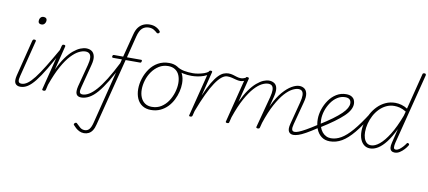

<svg xmlns="http://www.w3.org/2000/svg" viewBox="-101 -1294 4657 2088"><g transform="rotate(10 2227.5 -250.0)"><path d="M132 17Q113 17 98.5 10Q84 3 76 -10.5Q68 -24 68 -45.5Q68 -67 75 -97L176 -500Q179 -508 183 -511.5Q187 -515 197 -515Q207 -515 211.5 -510.5Q216 -506 214 -499L113 -99Q102 -59 107 -38.5Q112 -18 141 -18Q150 -18 153 -12.5Q156 -7 154.5 -0.5Q153 6 147.5 11.5Q142 17 132 17ZM243 -690Q226 -690 216.5 -698Q207 -706 207 -722Q207 -744 219 -759.5Q231 -775 253 -775Q270 -775 280 -767Q290 -759 290 -743Q290 -722 277.5 -706Q265 -690 243 -690Z M134 17Q125 17 120.5 11.5Q116 6 117.5 -0.5Q119 -7 125.5 -12.5Q132 -18 143 -18Q173 -18 206.5 -42Q240 -66 281 -118.5Q322 -171 375 -257.5Q428 -344 498 -467Q502 -476 508.5 -475.5Q515 -475 519.5 -469.5Q524 -464 518 -456Q447 -322 392.5 -231Q338 -140 295 -86Q252 -32 213.5 -7.5Q175 17 134 17Z M806 17Q788 17 774 11Q760 5 752.5 -8.5Q745 -22 745 -44Q745 -66 752 -96L817 -344Q830 -394 828 -424.5Q826 -455 810.5 -469.5Q795 -484 766 -484Q734 -484 694.5 -464.5Q655 -445 610 -397.5Q565 -350 518.5 -266.5Q472 -183 427 -56L414 0Q412 8 407.5 11.5Q403 15 392 15Q383 15 377.5 11Q372 7 375 0L501 -500Q504 -508 507.5 -511.5Q511 -515 522 -515Q532 -515 536.5 -510.5Q541 -506 539 -499L472 -232Q511 -315 550.5 -370Q590 -425 630 -458Q670 -491 705.5 -505Q741 -519 770 -519Q804 -519 829 -503Q854 -487 863 -450Q872 -413 856 -352L790 -97Q778 -56 783 -37Q788 -18 815 -18Q823 -18 826 -12.5Q829 -7 827.5 -0.5Q826 6 820.5 11.5Q815 17 806 17Z M805 17Q796 17 791.5 11.5Q787 6 788.5 -0.5Q790 -7 796.5 -12.5Q803 -18 814 -18Q847 -18 884.5 -40Q922 -62 964.5 -110Q1007 -158 1056.5 -237.5Q1106 -317 1164 -432Q1168 -440 1174.5 -439.5Q1181 -439 1185 -433.5Q1189 -428 1184 -418Q1127 -300 1076.5 -217Q1026 -134 981.5 -82.5Q937 -31 893 -7Q849 17 805 17Z M903 394Q875 394 851.5 382.5Q828 371 810.5 355Q793 339 781 325Q776 319 779.5 312Q783 305 791 300Q799 296 804 297.5Q809 299 815 306Q830 321 852 340.5Q874 360 905 360Q936 360 955.5 337Q975 314 988 262L1171 -468H1072Q1067 -468 1063.5 -472Q1060 -476 1062 -484Q1064 -500 1077 -500H1179L1245 -756Q1258 -808 1281.5 -837.5Q1305 -867 1336.5 -880.5Q1368 -894 1405 -894Q1446 -894 1477 -877.5Q1508 -861 1523 -839Q1526 -833 1524 -828Q1522 -823 1515 -818Q1510 -813 1504 -814Q1498 -815 1492 -819Q1478 -833 1455.5 -846.5Q1433 -860 1400 -860Q1358 -860 1328 -833.5Q1298 -807 1281 -739L1221 -500H1378Q1390 -500 1387 -485Q1384 -468 1373 -468H1212L1023 275Q1013 317 996 343.5Q979 370 955 382Q931 394 903 394Z M1576 19Q1520 19 1480.5 -6.5Q1441 -32 1421 -78Q1401 -124 1401 -183Q1401 -239 1419.5 -298Q1438 -357 1473.5 -407.5Q1509 -458 1562.5 -488.5Q1616 -519 1686 -519Q1740 -519 1779.5 -494.5Q1819 -470 1840 -426.5Q1861 -383 1861 -323Q1861 -279 1849.5 -232Q1838 -185 1815.5 -140Q1793 -95 1759 -59.5Q1725 -24 1679 -2.5Q1633 19 1576 19ZM1580 -16Q1639 -16 1684 -45Q1729 -74 1758.5 -119Q1788 -164 1804 -217Q1820 -270 1820 -319Q1820 -368 1804.5 -405.5Q1789 -443 1757.5 -463.5Q1726 -484 1681 -484Q1624 -484 1579.5 -456Q1535 -428 1503.5 -383.5Q1472 -339 1456 -286Q1440 -233 1440 -184Q1440 -134 1456.5 -96Q1473 -58 1504 -37Q1535 -16 1580 -16Z M1945 -423Q1900 -423 1854 -432.5Q1808 -442 1761 -470Q1756 -474 1756 -478.5Q1756 -483 1759 -488.5Q1762 -494 1767.5 -495.5Q1773 -497 1779 -494Q1814 -471 1859 -462.5Q1904 -454 1956 -454Q1984 -454 2016.5 -460Q2049 -466 2079.5 -476.5Q2110 -487 2129 -504Q2135 -511 2140.5 -509.5Q2146 -508 2148.5 -502.5Q2151 -497 2150 -490.5Q2149 -484 2141 -478Q2115 -458 2080 -445.5Q2045 -433 2010 -428Q1975 -423 1945 -423Z M2011 15Q2002 15 1998.5 11.5Q1995 8 1998 0L2124 -500Q2127 -508 2131.5 -511.5Q2136 -515 2145 -515Q2155 -515 2159 -510.5Q2163 -506 2160 -499L2093 -231Q2132 -322 2165.5 -378.5Q2199 -435 2229 -466Q2259 -497 2286.5 -508Q2314 -519 2340 -519Q2348 -519 2351 -514Q2354 -509 2352.5 -502Q2351 -495 2345.5 -490Q2340 -485 2332 -485Q2303 -485 2270.5 -459Q2238 -433 2202 -379.5Q2166 -326 2127.5 -244.5Q2089 -163 2047 -52L2034 0Q2032 8 2026.5 11.5Q2021 15 2011 15Z M2478 -460Q2456 -460 2432 -466.5Q2408 -473 2384.5 -479Q2361 -485 2333 -485Q2327 -485 2324 -490Q2321 -495 2321.5 -502Q2322 -509 2327 -514Q2332 -519 2341 -519Q2367 -519 2390 -512Q2413 -505 2435 -498Q2457 -491 2479 -491Q2492 -491 2505 -494.5Q2518 -498 2533 -505Q2540 -508 2545 -503.5Q2550 -499 2551 -492.5Q2552 -486 2548 -483Q2532 -473 2513.5 -466.5Q2495 -460 2478 -460Z M3149 17Q3131 17 3118 10.5Q3105 4 3097 -9.5Q3089 -23 3089 -45Q3089 -67 3097 -97L3161 -344Q3174 -394 3173 -424.5Q3172 -455 3158.5 -469.5Q3145 -484 3118 -484Q3090 -484 3051.5 -464Q3013 -444 2969.5 -396Q2926 -348 2879.5 -263Q2833 -178 2790 -48H2775Q2806 -172 2850 -262Q2894 -352 2943 -408.5Q2992 -465 3039 -492Q3086 -519 3122 -519Q3154 -519 3177.5 -503Q3201 -487 3209 -450.5Q3217 -414 3200 -352L3133 -99Q3122 -58 3127 -38Q3132 -18 3157 -18Q3165 -18 3168.5 -12.5Q3172 -7 3171 -0.5Q3170 6 3164.5 11.5Q3159 17 3149 17ZM2419 15Q2410 15 2404.5 11Q2399 7 2402 0L2528 -500Q2531 -508 2534.5 -511.5Q2538 -515 2549 -515Q2559 -515 2563.5 -510.5Q2568 -506 2566 -499L2499 -233Q2537 -315 2576 -370Q2615 -425 2654 -458Q2693 -491 2726.5 -505Q2760 -519 2788 -519Q2821 -519 2846 -503Q2871 -487 2878 -450.5Q2885 -414 2869 -352L2778 0Q2776 8 2771.5 11.5Q2767 15 2756 15Q2747 15 2741.5 11Q2736 7 2739 0L2830 -344Q2843 -394 2842 -424.5Q2841 -455 2827 -469.5Q2813 -484 2784 -484Q2754 -484 2715.5 -464.5Q2677 -445 2633.5 -397.5Q2590 -350 2544 -267Q2498 -184 2454 -56L2440 0Q2439 8 2434.5 11.5Q2430 15 2419 15Z M3150 17Q3141 17 3136.5 11.5Q3132 6 3133.5 -0.5Q3135 -7 3141.5 -12.5Q3148 -18 3159 -18Q3175 -18 3202 -28.5Q3229 -39 3275.5 -65Q3322 -91 3394 -138Q3400 -143 3405 -140Q3410 -137 3413.5 -131Q3417 -125 3416 -118.5Q3415 -112 3407 -107Q3333 -58 3284 -30.5Q3235 -3 3203 7Q3171 17 3150 17Z M3401 -142Q3485 -194 3542 -236Q3599 -278 3634 -312Q3669 -346 3684.5 -374.5Q3700 -403 3700 -427Q3700 -455 3684 -470Q3668 -485 3635 -485Q3588 -485 3548 -459Q3508 -433 3479 -390Q3450 -347 3434 -298Q3418 -249 3418 -201Q3418 -157 3429.5 -123Q3441 -89 3459.5 -66Q3478 -43 3503 -30.5Q3528 -18 3557 -18Q3564 -18 3567 -12.5Q3570 -7 3568.5 -0.5Q3567 6 3562.5 11.5Q3558 17 3552 17Q3495 17 3457 -12.5Q3419 -42 3400 -91Q3381 -140 3381 -198Q3381 -252 3399.5 -308Q3418 -364 3451.5 -412Q3485 -460 3533 -489.5Q3581 -519 3639 -519Q3678 -519 3700.5 -505Q3723 -491 3731.5 -471Q3740 -451 3740 -430Q3740 -397 3722 -363Q3704 -329 3665.5 -292Q3627 -255 3565.5 -210Q3504 -165 3417 -111Z M3550 17Q3542 17 3537.5 11.5Q3533 6 3534 -0.5Q3535 -7 3541 -12.5Q3547 -18 3557 -18Q3613 -18 3669 -50.5Q3725 -83 3789 -157.5Q3853 -232 3933 -358Q3937 -365 3944 -363.5Q3951 -362 3954.5 -356Q3958 -350 3955 -343Q3877 -215 3811 -135.5Q3745 -56 3682.5 -19.5Q3620 17 3550 17Z M3995 17Q3958 17 3930.5 -3.5Q3903 -24 3887.5 -62Q3872 -100 3872 -152Q3872 -199 3885.5 -250Q3899 -301 3925 -349Q3951 -397 3989 -435.5Q4027 -474 4076 -496.5Q4125 -519 4183 -519Q4216 -519 4251.5 -509Q4287 -499 4317 -479L4417 -875Q4418 -883 4423.5 -886.5Q4429 -890 4439 -890Q4449 -890 4452.5 -884.5Q4456 -879 4455 -871L4257 -92Q4249 -59 4251 -39Q4253 -19 4273 -19Q4293 -19 4311.5 -32.5Q4330 -46 4348.5 -66Q4367 -86 4379 -105Q4384 -112 4389 -112.5Q4394 -113 4400 -109Q4407 -103 4407.5 -98.5Q4408 -94 4405 -89Q4392 -66 4370 -42Q4348 -18 4322 -1.5Q4296 15 4267 15Q4245 15 4231 4Q4217 -7 4214 -29.5Q4211 -52 4220 -86Q4230 -126 4239.5 -165.5Q4249 -205 4258 -243Q4215 -152 4170.5 -94.5Q4126 -37 4082 -10Q4038 17 3995 17ZM3912 -151Q3912 -114 3921.5 -84Q3931 -54 3950.5 -36Q3970 -18 4001 -18Q4043 -18 4093 -59Q4143 -100 4195 -183.5Q4247 -267 4296 -397L4309 -445Q4269 -469 4237.5 -476.5Q4206 -484 4178 -484Q4129 -484 4088 -464Q4047 -444 4014 -410Q3981 -376 3958.5 -333Q3936 -290 3924 -243.5Q3912 -197 3912 -151Z"/></g></svg>

Font: Playwrite IS Thin
Style: Regular
Weight: 250
Designer: Veronika Burian, José Scaglione
Foundry: TypeTogether
Version: Version 1.002